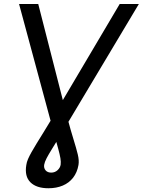

<svg xmlns="http://www.w3.org/2000/svg" viewBox="-20 -748 731 983"><path d="M77.6 -727.5H175.8L325.7 -141.6Q342.8 -78.1 356.7 -33.4Q370.6 11.2 378.2 42.5Q385.7 73.7 381.8 96.7Q375 135.3 354.2 161.9Q333.5 188.5 301.3 202.1Q269 215.8 228 215.8Q166.5 215.8 135.7 185.3Q105 154.8 114.7 96.7Q116.7 82 123.5 66.2Q130.4 50.3 141.4 30.8Q152.3 11.2 167.7 -13.7Q183.1 -38.6 202.6 -70.1Q222.2 -101.6 246.1 -141.6L592.8 -727.5H690.9L289.6 -56.2Q264.2 -14.2 246.3 14.4Q228.5 43 218.5 62.3Q208.5 81.5 206.1 95.7Q203.6 112.8 213.6 124.3Q223.6 135.7 242.2 135.7Q261.2 135.7 274.7 123.3Q288.1 110.8 290.5 95.2Q292.5 81.1 289.3 62Q286.1 43 278.3 14.6Q270.5 -13.7 258.8 -56.2Z"/></svg>

Font: Inter 24pt
Style: Italic
Weight: 400
Italic angle: -9.3988°
Designer: Rasmus Andersson
Foundry: rsms
Version: Version 4.001;git-66647c0bb